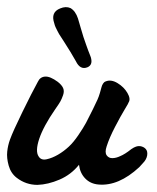

<svg xmlns="http://www.w3.org/2000/svg" viewBox="-77 -517 444 542"><path d="M92.8 -493.2Q108.9 -500 122.1 -494.1Q136.2 -485.8 143.1 -464.8Q145 -459.5 151.6 -435.8Q158.2 -412.1 166 -391.1Q168 -384.8 171.6 -375.5Q175.3 -366.2 177.7 -359.9Q180.2 -353.5 180.2 -352.1Q184.6 -333.5 169.9 -327.1Q149.4 -318.8 137.2 -344.2Q123.5 -368.7 104 -398.9Q101.6 -402.8 96.7 -410.2Q91.8 -417.5 89.8 -420.9Q87.9 -424.3 85 -429.9Q82 -435.5 79.8 -440.4Q77.6 -445.3 76.2 -451.2Q65.4 -482.4 92.8 -493.2ZM293.9 -96.2Q308.1 -106 318.4 -104.5Q328.6 -103 334.5 -96.4Q340.3 -89.8 338.4 -78.1Q336.4 -66.4 326.2 -56.2L315.9 -44.9Q257.8 8.8 201.2 3.9Q178.2 2 163.6 -13.2Q148.9 -28.3 146 -51.8Q123.5 -23.9 91.1 -10Q58.6 3.9 28.8 4.9Q-3.9 4.9 -29.8 -15.1Q-46.4 -27.8 -52.5 -49.6Q-58.6 -71.3 -56.6 -89.1Q-54.7 -106.9 -48.8 -123Q-40.5 -146 -13.7 -200.9Q13.2 -255.9 29.8 -286.1Q36.1 -299.8 50.3 -300.8Q64.5 -301.8 85.9 -286.1Q97.2 -277.3 101.1 -268.6Q105 -259.8 101.1 -248.5Q97.2 -237.3 93.3 -230.5Q89.4 -223.6 79.1 -209Q45.4 -160.2 33.7 -125Q22 -89.8 32.2 -75.2Q39.1 -64 54.7 -67.4Q70.3 -70.8 86.7 -80.3Q103 -89.8 117.2 -103Q130.4 -115.2 144.3 -135.7Q158.2 -156.2 165.8 -170.2Q173.3 -184.1 185.3 -208.7Q197.3 -233.4 198.2 -235.8Q202.1 -244.6 205.1 -254.9Q208 -265.1 209.5 -270.8Q210.9 -276.4 213.9 -281Q216.8 -285.6 221.2 -287.1Q236.3 -293.5 254.6 -282.5Q272.9 -271.5 282.7 -254.6Q292.5 -237.8 286.1 -228Q286.6 -227.1 275.1 -208.3Q263.7 -189.5 247.8 -158.9Q231.9 -128.4 224.1 -104Q218.3 -86.9 224.1 -78.6Q230 -70.3 240.5 -70.6Q251 -70.8 262.2 -76.2Q275.4 -81.5 293.9 -96.2Z"/></svg>

Font: Florida Vibes
Style: Regular
Weight: 400
Italic angle: -30°
Designer: Turbologo.com
Foundry: Turbologo.com
Version: Version 1.000;hotconv 1.0.109;makeotfexe 2.5.65596